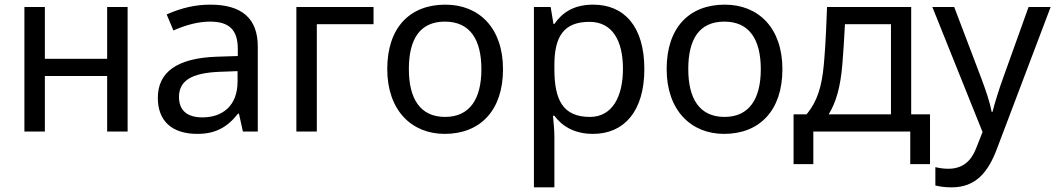

<svg xmlns="http://www.w3.org/2000/svg" viewBox="-20 -566 4540 826"><path d="M85 0H173V-239H441V0H529V-536H441V-313H173V-536H85Z M829 10C904 10 956 -16 1004 -77H1008L1025 0H1089V-366C1089 -486 1021 -546 885 -546C822 -546 763 -533 697 -504L726 -435C783 -460 835 -473 884 -473C966 -473 1003 -437 1003 -356V-325L912 -322C742 -316 659 -256 659 -145C659 -46 719 10 829 10ZM851 -61C785 -61 750 -91 750 -149C750 -218 803 -252 923 -257L1002 -260V-215C1002 -110 936 -61 851 -61Z M1255 0H1343V-462H1587V-536H1255Z M1893 10C2046 10 2144 -91 2144 -268C2144 -446 2041 -546 1896 -546C1742 -546 1646 -446 1646 -269C1646 -91 1751 10 1893 10ZM1895 -63C1787 -63 1739 -142 1739 -269C1739 -397 1786 -473 1894 -473C2002 -473 2051 -396 2051 -268C2051 -142 2002 -63 1895 -63Z M2277 240H2365V20C2365 -5 2361 -45 2359 -68H2365C2396 -26 2448 10 2531 10C2664 10 2752 -86 2752 -269C2752 -454 2664 -546 2532 -546C2445 -546 2397 -509 2365 -463H2361L2349 -536H2277ZM2518 -63C2401 -63 2365 -137 2365 -269V-286C2365 -411 2407 -472 2516 -472C2614 -472 2660 -392 2660 -270C2660 -150 2614 -63 2518 -63Z M3095 10C3248 10 3346 -91 3346 -268C3346 -446 3243 -546 3098 -546C2944 -546 2848 -446 2848 -269C2848 -91 2953 10 3095 10ZM3097 -63C2989 -63 2941 -142 2941 -269C2941 -397 2988 -473 3096 -473C3204 -473 3253 -396 3253 -268C3253 -142 3204 -63 3097 -63Z M3394 140H3479V0H3896V140H3981V-74H3900V-536H3538C3532 -372 3528 -334 3524 -286C3515 -192 3496 -130 3450 -74H3394ZM3545 -74C3577 -126 3596 -192 3604 -291C3608 -340 3612 -400 3615 -462H3813V-74Z M4074 240C4178 240 4231 175 4269 74L4500 -536H4405L4296 -232C4276 -177 4258 -118 4250 -85H4246C4238 -129 4221 -177 4201 -231L4085 -536H3991L4207 2L4179 73C4158 127 4121 160 4060 160C4038 160 4021 157 4004 153V232C4020 236 4043 240 4074 240Z"/></svg>

Font: Noto Sans Math
Style: Regular
Weight: 400
Designer: Monotype Design Team, Delve Withrington, Jeff Kellem
Foundry: Monotype Imaging Inc., Delve Fonts LLC
Version: Version 3.000